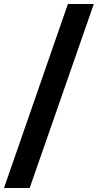

<svg xmlns="http://www.w3.org/2000/svg" viewBox="-51 -832 491 964"><path d="M290 -812H420L98 112H-31Z"/></svg>

Font: TypoPRO Montserrat Alternates
Style: Regular
Weight: 600
Designer: Julieta Ulanovsky
Foundry: Julieta Ulanovsky
Version: Version 6.001